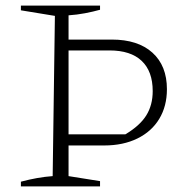

<svg xmlns="http://www.w3.org/2000/svg" viewBox="-20 -669 681 689"><path d="M55 0V-17Q85 -25 113 -30Q141 -35 169 -37L177 -612L55 -632V-649H339V-634Q314 -627 285 -621.5Q256 -616 226 -614V-37L339 -19V0ZM199 -147V-187H430Q482 -218 505 -255Q528 -292 528 -342Q528 -413 488.5 -450.5Q449 -488 373 -488H199V-527H381Q475 -527 527 -480Q579 -433 579 -349Q579 -288 551.5 -242.5Q524 -197 473 -172Q422 -147 354 -147Z"/></svg>

Font: Piazzolla Thin Thin
Style: Regular
Weight: 250
Version: Version 2.005